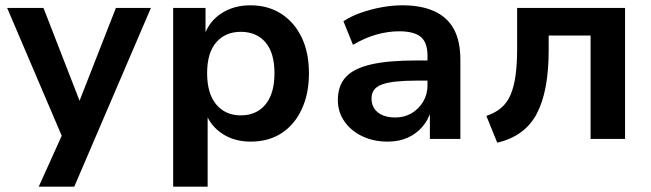

<svg xmlns="http://www.w3.org/2000/svg" viewBox="-20 -524 2454 724"><path d="M126 180 229 -48V26L7 -494H144L289 -121H271L417 -494H549L260 180Z M633 180V-494H755V-392H751Q769 -444 815.5 -474Q862 -504 924 -504Q991 -504 1040.5 -472Q1090 -440 1117.5 -383Q1145 -326 1145 -247Q1145 -171 1118 -112.5Q1091 -54 1042 -22Q993 10 925 10Q864 10 819.5 -19Q775 -48 757 -95H763V180ZM888 -89Q947 -89 981 -130Q1015 -171 1015 -248Q1015 -325 981 -364.5Q947 -404 888 -404Q830 -404 795.5 -364.5Q761 -325 761 -248Q761 -171 795.5 -130Q830 -89 888 -89Z M1442 10Q1388 10 1345.5 -10.5Q1303 -31 1278.5 -66.5Q1254 -102 1254 -146Q1254 -201 1284 -233.5Q1314 -266 1379 -281Q1444 -296 1549 -296H1608V-220H1553Q1506 -220 1473.5 -216.5Q1441 -213 1420.5 -205.5Q1400 -198 1390.5 -185Q1381 -172 1381 -153Q1381 -119 1405 -100Q1429 -81 1471 -81Q1505 -81 1532 -97Q1559 -113 1575.5 -140.5Q1592 -168 1592 -202V-314Q1592 -364 1566.5 -385Q1541 -406 1485 -406Q1444 -406 1400.5 -394Q1357 -382 1311 -355L1275 -444Q1304 -463 1341 -476Q1378 -489 1418.5 -496.5Q1459 -504 1497 -504Q1568 -504 1617 -482Q1666 -460 1691 -415Q1716 -370 1716 -298V0H1601V-103H1604Q1594 -70 1571.5 -44.5Q1549 -19 1516.5 -4.5Q1484 10 1442 10Z M1855 14 1814 -87Q1847 -98 1869.5 -117Q1892 -136 1905 -166Q1918 -196 1924 -239Q1930 -282 1930 -340V-494H2337V0H2207V-390H2049V-336Q2049 -259 2038 -199Q2027 -139 2004.5 -96Q1982 -53 1944.5 -25.5Q1907 2 1855 14Z"/></svg>

Font: Nunito Sans 10pt
Style: Bold
Weight: 700
Designer: Vernon Adams
Foundry: Vernon Adams
Version: Version 3.101;gftools[0.9.27]